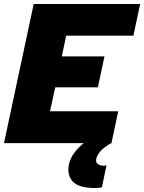

<svg xmlns="http://www.w3.org/2000/svg" viewBox="-20 -718 723 963"><path d="M0 0 149 -698H683L649 -539H312L290 -435H504L471 -280H257L231 -160H573L539 0ZM491 222Q482 223 473.5 224Q465 225 457 225Q374 225 344.5 192Q315 159 326 106Q332 76 352 49Q372 22 401.5 -1Q431 -24 466 -40L538 0Q519 10 503 22.5Q487 35 477 48.5Q467 62 463 77Q459 96 470.5 104.5Q482 113 497 113Q501 113 505 113Q509 113 514 112Z"/></svg>

Font: Azeret Mono Thin ExtraBold
Style: Italic
Weight: 800
Italic angle: -12°
Version: Version 1.002